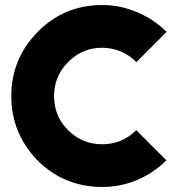

<svg xmlns="http://www.w3.org/2000/svg" viewBox="-20 -732 698 764"><path d="M387 -712Q233 -712 127 -602Q76 -549 50.5 -486Q25 -423 25 -350Q25 -276 50.5 -213Q76 -150 126 -97Q233 12 387 12Q460 12 526 -16Q559 -30 588 -49.5Q617 -69 642 -94L522 -214Q466 -158 387 -158Q307 -158 251 -214Q223 -242 209 -276Q195 -310 195 -350Q195 -389 209 -423Q223 -457 251 -485Q307 -542 387 -542Q466 -541 523 -485L643 -605Q618 -630 589 -649.5Q560 -669 527 -683Q494 -697 459 -704.5Q424 -712 387 -712Z"/></svg>

Font: Unageo
Style: Black
Weight: 900
Designer: Richard Sepsi
Foundry: Richard Sepsi
Version: Version 2.000